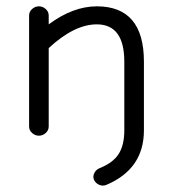

<svg xmlns="http://www.w3.org/2000/svg" viewBox="-20 -421 536 607"><path d="M72 -21V-372Q72 -384 81.5 -392.5Q91 -401 103 -401Q115 -401 124.5 -392.5Q134 -384 134 -372V-344Q211 -401 286 -401Q435 -401 435 -226V-9Q435 114 315 164Q304 168 293 163Q282 158 277 147Q273 137 278 126.5Q283 116 294 111Q337 94 355 66Q373 38 373 -9V-226Q373 -344 286 -344Q215 -344 134 -269V-21Q134 -9 124.5 -0.5Q115 8 103 8Q91 8 81.5 -0.5Q72 -9 72 -21Z"/></svg>

Font: Hoogli Medium
Style: Regular
Weight: 500
Designer: Anand Singh Naorem
Foundry: Brand New Type
Version: Version 1.00 b007